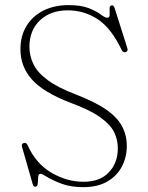

<svg xmlns="http://www.w3.org/2000/svg" viewBox="-20 -734 592 770"><path d="M314 16.5Q263.5 16.5 227.5 3Q191.5 -10.5 170 -23.8Q148.5 -37 142.5 -37Q134 -37 133.2 -24Q132.5 -11 131.5 2Q130.5 15 120.5 15Q114 15 111 4L68.5 -144.5Q64.5 -157.5 75.5 -160.5Q85 -163.5 90.5 -152Q124.5 -77 186.8 -41Q249 -5 315 -5Q380.5 -5 416.2 -42.5Q452 -80 452.5 -137.5Q453 -172.5 437.8 -203.8Q422.5 -235 381.2 -264.2Q340 -293.5 262.5 -322Q154 -363.5 108 -415.2Q62 -467 62 -536Q62 -591 86.8 -630.8Q111.5 -670.5 155 -692Q198.5 -713.5 254.5 -713.5Q306 -713.5 336.8 -701Q367.5 -688.5 384.2 -675.8Q401 -663 410 -663Q420 -663 419.8 -675.2Q419.5 -687.5 419.5 -700Q419.5 -712.5 429.5 -712.5Q436 -712.5 439.5 -702L490.5 -541.5Q495 -528.5 484 -525Q474 -522 468 -533.5Q426 -621.5 371.8 -657Q317.5 -692.5 251.5 -692.5Q182.5 -692.5 140.2 -652.5Q98 -612.5 98 -546.5Q98 -509 114.5 -475.8Q131 -442.5 171.2 -412.8Q211.5 -383 283 -355.5Q361.5 -325.5 406.5 -294Q451.5 -262.5 470.2 -226.2Q489 -190 488.5 -146Q488 -102 468.2 -65Q448.5 -28 410 -5.8Q371.5 16.5 314 16.5Z"/></svg>

Font: Fraunces 9pt Thin
Style: Regular
Weight: 100
Version: Version 1.000;[b76b70a41]